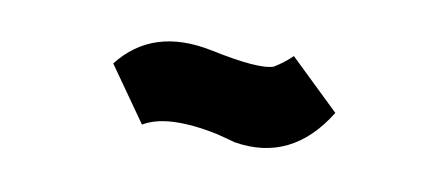

<svg xmlns="http://www.w3.org/2000/svg" viewBox="-24 -240 319 138"><g transform="rotate(5 135.5 -171.5)"><path d="M55.7 -187.5Q82 -215.8 125 -203.1Q160.2 -192.4 170.9 -195.3Q178.7 -199.2 184.6 -204.1L217.8 -166Q189.5 -127.9 147.5 -138.7Q142.6 -140.6 133.8 -143.6Q97.7 -154.3 80.1 -145.5Z"/></g></svg>

Font: Bratas-flat
Style: flat
Weight: 400
Designer: MUHAMMAD YONI
Version: Version 001.000